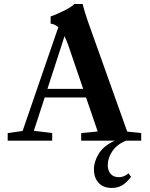

<svg xmlns="http://www.w3.org/2000/svg" viewBox="-20 -696 744 950"><path d="M18.1 0V-37.6L91.8 -47.9L268.6 -561.5Q252.4 -576.2 230.5 -579.1V-614.7Q255.9 -622.6 295.9 -642.6Q335.9 -662.6 347.7 -676.3H388.7Q399.4 -634.8 412.6 -596.7L609.4 -44.9L678.7 -37.6V0H604.5Q560.1 17.1 536.6 51Q513.2 85 513.2 121.1Q513.2 148.4 527.6 164.6Q542 180.7 568.4 180.7Q593.3 180.7 616.2 161.6L628.4 179.2Q605 209 583.7 221.4Q562.5 233.9 532.7 233.9Q491.2 233.9 468 208.7Q444.8 183.6 444.8 142.1Q444.8 103 469 64Q493.2 24.9 547.9 0H381.8V-37.6L463.4 -45.4L405.8 -213.9H201.2L147.5 -48.8L238.3 -37.6V0ZM319.8 -466.3Q309.6 -495.1 299.3 -517.1L214.8 -256.3H391.6Z"/></svg>

Font: Elstob 8pt SemiBold
Style: Regular
Weight: 600
Designer: Peter S. Baker
Version: Version 1.015